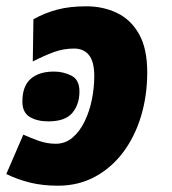

<svg xmlns="http://www.w3.org/2000/svg" viewBox="-31 -579 544 609"><path d="M153 10Q105 10 65.5 0.5Q26 -9 -11 -27L43 -152Q67 -141 93 -132Q119 -123 146 -123Q176 -123 199 -142.5Q222 -162 237.5 -194Q253 -226 260.5 -263.5Q268 -301 268 -337Q268 -384 251 -404.5Q234 -425 204 -425Q170 -425 139 -413.5Q108 -402 73 -384L75 -518Q111 -538 150.5 -548.5Q190 -559 243 -559Q296 -559 340 -538Q384 -517 410 -471Q436 -425 436 -350Q436 -276 416.5 -211Q397 -146 360 -96.5Q323 -47 270.5 -18.5Q218 10 153 10ZM122 -194Q87 -194 63.5 -208Q40 -222 40 -257Q40 -306 66.5 -329Q93 -352 140 -352Q170 -352 195.5 -339Q221 -326 221 -289Q221 -248 198.5 -221Q176 -194 122 -194Z"/></svg>

Font: Noto Sans Disp ExtBd
Style: Italic
Weight: 800
Italic angle: -12°
Designer: Monotype Design Team
Foundry: Monotype Imaging Inc.
Version: Version 2.000;GOOG;noto-source:20170915:90ef993387c0